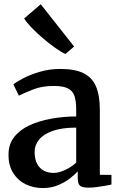

<svg xmlns="http://www.w3.org/2000/svg" viewBox="-20 -896 579 926"><path d="M186.5 11Q142 11 104.5 -7Q67 -25 44 -60.8Q21 -96.5 21 -150.5Q21 -199.5 47.8 -234.2Q74.5 -269 120.5 -290.8Q166.5 -312.5 225 -323.2Q283.5 -334 347.5 -334.5V-368Q347.5 -410 338.5 -434.8Q329.5 -459.5 306 -470.5Q282.5 -481.5 239 -481.5Q182 -481.5 138.8 -464.2Q95.5 -447 71 -434.5L44.5 -489Q56 -499 89 -516.8Q122 -534.5 169.5 -549Q217 -563.5 270 -563.5Q341.5 -563.5 383.2 -542.8Q425 -522 443.2 -478.5Q461.5 -435 461.5 -366.5V-53L517.5 -52.5V-6Q506.5 -3.5 487.2 0Q468 3.5 446.5 6.2Q425 9 407 9Q378 9 366.5 0.2Q355 -8.5 355 -38.5V-69.5Q342.5 -55.5 318.8 -36.8Q295 -18 261.5 -3.5Q228 11 186.5 11ZM238 -62Q263.5 -62 294 -76.2Q324.5 -90.5 347.5 -111.5V-280.5Q279 -280.5 234.5 -264.8Q190 -249 168.5 -222.8Q147 -196.5 147 -163.5Q147 -128.5 159 -106Q171 -83.5 191.5 -72.8Q212 -62 238 -62ZM295 -636Q275.5 -644.5 246.8 -664.8Q218 -685 187.8 -710.8Q157.5 -736.5 132.8 -762.2Q108 -788 96.5 -807L176.5 -875.5L337.5 -671.5L296 -636Z"/></svg>

Font: Merriweather 28pt SemiBold
Style: Regular
Weight: 600
Version: Version 2.100